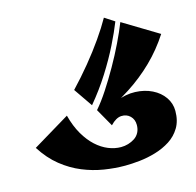

<svg xmlns="http://www.w3.org/2000/svg" viewBox="-118 -952 1104 1081"><g transform="rotate(-15 434.0 -411.0)"><path d="M481 7Q421 7 358.5 -3Q296 -13 235 -38Q174 -63 119 -107Q64 -151 20 -220L236 -350Q253 -285 280.5 -238Q308 -191 341.5 -160.5Q375 -130 412 -115Q449 -100 486 -100Q507 -100 527.5 -106Q548 -112 565.5 -123.5Q583 -135 593 -154Q603 -173 603 -198Q603 -230 582.5 -250Q562 -270 531 -268.5Q500 -267 467 -232L408 -336L527 -357Q586 -381 641 -379Q696 -377 739.5 -355.5Q783 -334 808 -298Q833 -262 833 -218Q833 -161 809 -121Q785 -81 746 -56Q707 -31 660 -17Q613 -3 566 2Q519 7 481 7ZM433 -305 408 -336Q442 -375 478 -430Q514 -485 549 -546.5Q584 -608 613.5 -669Q643 -730 663 -781L868 -657Q817 -578 751 -513.5Q685 -449 605.5 -397.5Q526 -346 433 -305ZM388 -370 313 -479Q368 -537 418.5 -598.5Q469 -660 510.5 -719.5Q552 -779 580 -829L637 -792Q615 -736 580 -665.5Q545 -595 497 -519Q449 -443 388 -370Z"/></g></svg>

Font: Marhey Light
Style: Regular
Weight: 300
Designer: Nur Syamsi & Bustanul Arifin
Foundry: Namelatype
Version: Version 1.000